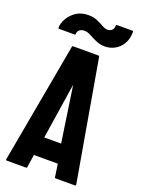

<svg xmlns="http://www.w3.org/2000/svg" viewBox="-164 -955 755 1027"><g transform="rotate(20 213.5 -441.5)"><path d="M11 0Q5 0 6 -6L130 -692Q131 -696 135 -696H280Q284 -696 285 -692L404 -7Q405 0 398 0H289Q285 0 284 -4L273 -78H137L126 -4Q125 0 121 0ZM157 -185H253L206 -503ZM295 -753Q267 -753 243.5 -763.5Q220 -774 201 -784.5Q182 -795 165 -795Q146 -795 136 -785.5Q126 -776 126 -762Q126 -758 122 -758H32Q28 -758 28 -762Q28 -788 43.5 -815.5Q59 -843 87.5 -862Q116 -881 156 -881Q185 -881 207 -871.5Q229 -862 246.5 -852Q264 -842 277 -842Q291 -842 301.5 -851Q312 -860 312 -879Q312 -883 316 -883H406Q410 -883 410 -879Q410 -838 393.5 -810Q377 -782 350.5 -767.5Q324 -753 295 -753Z"/></g></svg>

Font: AL Dynamic
Style: Regular
Weight: 400
Version: Version 1.000; ttfautohint (v1.8.2) -l 8 -r 50 -G 200 -x 14 